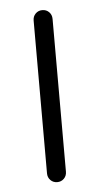

<svg xmlns="http://www.w3.org/2000/svg" viewBox="-44 -575 292 582"><g transform="rotate(-5 102.0 -283.5)"><path d="M78.1 -50.8V-515.6Q78.1 -528.3 86.4 -536.6Q94.7 -544.9 106.9 -544.9Q119.1 -544.9 127.4 -536.6Q135.7 -528.3 135.7 -515.6V-50.8Q135.7 -38.1 127.4 -29.8Q119.1 -21.5 106.9 -21.5Q94.7 -21.5 86.4 -29.8Q78.1 -38.1 78.1 -50.8Z"/></g></svg>

Font: Gen Jyuu Gothic P Light
Style: Regular
Weight: 200
Designer: [Source Han Sans]
Ryoko NISHIZUKA  (kana & ideographs); Paul D. Hunt (Latin, Greek & Cyrillic); Wenlong ZHANG  (bopomofo
Version: Version 1.002.20150607